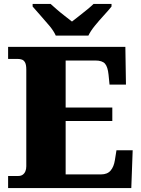

<svg xmlns="http://www.w3.org/2000/svg" viewBox="-20 -951 715 971"><path d="M21 0V-61H72Q86 -61 95 -67.5Q104 -74 108.5 -85Q113 -96 113 -110V-599Q113 -623 107 -634.5Q101 -646 91 -649.5Q81 -653 70 -653H21V-714H614L617 -523H534L529 -573Q525 -613 511 -629Q497 -645 462 -645H312V-407H548V-339H312V-69H491Q523 -69 539.5 -88.5Q556 -108 561 -141L569 -191H651L644 0ZM262 -771Q252 -794 230 -820.5Q208 -847 184.5 -873Q161 -899 145 -918V-931H236Q247 -921 266.5 -904Q286 -887 307.5 -870.5Q329 -854 344 -842Q359 -854 380.5 -870.5Q402 -887 422.5 -904Q443 -921 453 -931H544V-918Q529 -899 505 -873Q481 -847 459.5 -820.5Q438 -794 427 -771Z"/></svg>

Font: Noto Serif Tibetan Black
Style: Regular
Weight: 900
Version: Version 2.103